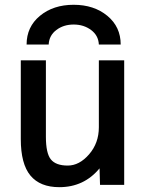

<svg xmlns="http://www.w3.org/2000/svg" viewBox="-20 -776 609 807"><path d="M487.3 -588.9H395.5Q393.6 -627 362.8 -649.9Q332 -672.9 289.6 -672.9Q247.1 -672.9 216.8 -649.9Q186.5 -627 184.6 -588.9H91.8Q91.8 -663.1 147.9 -709.5Q204.1 -755.9 289.6 -755.9Q375 -755.9 431.2 -709.5Q487.3 -663.1 487.3 -588.9ZM398.4 -68.4Q333 10.7 229.5 10.7Q148.4 10.7 107.9 -38.1Q67.4 -86.9 67.4 -191.4V-522.5H172.9V-201.2Q172.9 -131.8 193.8 -106Q214.8 -80.1 264.6 -80.1Q313.5 -80.1 354.5 -127.4Q395.5 -174.8 395.5 -241.2V-522.5H502V1H400.4Z"/></svg>

Font: Gen Shin Gothic Medium
Style: Regular
Weight: 500
Designer: [Source Han Sans]
Ryoko NISHIZUKA  (kana & ideographs); Paul D. Hunt (Latin, Greek & Cyrillic); Wenlong ZHANG  (bopomofo
Version: Version 1.002.20150607